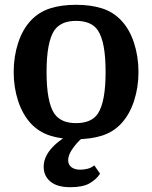

<svg xmlns="http://www.w3.org/2000/svg" viewBox="-20 -570 634 800"><path d="M557 -270Q557 -206 538.5 -149.5Q520 -93 485 -55Q452 -20 405.5 -5Q359 10 297 10Q235 10 188.5 -5Q142 -20 109 -55Q74 -93 55.5 -149.5Q37 -206 37 -270Q37 -334 55.5 -391Q74 -448 109 -485Q142 -520 188.5 -535Q235 -550 297 -550Q359 -550 405.5 -535Q452 -520 485 -485Q520 -448 538.5 -391Q557 -334 557 -270ZM206 -97Q220 -77 242.5 -67Q265 -57 297 -57Q329 -57 352 -67Q375 -77 388 -97Q420 -146 420 -270Q420 -333 412 -376Q404 -419 388 -443Q375 -463 352 -473Q329 -483 297 -483Q265 -483 242.5 -473Q220 -463 206 -443Q174 -394 174 -270Q174 -146 206 -97ZM273 210Q218 210 190 186.5Q162 163 162 125Q162 50 276 -14H347Q332 -5 312.5 14Q293 33 278.5 55.5Q264 78 264 98Q264 116 277.5 126.5Q291 137 314 137Q330 137 345.5 133Q361 129 373 119L397 154Q380 179 352 194.5Q324 210 273 210Z"/></svg>

Font: Domine
Style: Bold
Weight: 700
Designer: Pablo Impallari, Rodrigo Fuenzalida, Brenda Gallo
Foundry: Pablo Impallari, Rodrigo Fuenzalida, Brenda Gallo
Version: Version 2.000